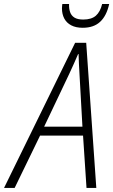

<svg xmlns="http://www.w3.org/2000/svg" viewBox="-79 -927 559 947"><path d="M-59.1 0 291.5 -715.8H346.2L396 0H347.7L330.6 -258.3H118.7L-6.8 0ZM138.7 -302.2H327.6L313 -563.5Q311.5 -587.4 310.3 -613Q309.1 -638.7 308.6 -660.2H306.2Q296.9 -638.7 286.1 -614.3Q275.4 -589.8 262.2 -562ZM329.1 -790Q295.4 -790 272.5 -802Q249.5 -814 238 -835.7Q226.6 -857.4 226.6 -885.7Q226.6 -892.6 227.3 -897.9Q228 -903.3 228.5 -907.2H261.7Q260.7 -885.3 266.6 -867.7Q272.5 -850.1 288.1 -840.3Q303.7 -830.6 331.5 -830.6Q372.1 -830.6 393.8 -849.6Q415.5 -868.7 424.8 -907.2H459.5Q446.8 -849.1 415 -819.6Q383.3 -790 329.1 -790Z"/></svg>

Font: Open Sans SemiCondensed Light
Style: Italic
Weight: 300
Width: 4
Italic angle: -12°
Designer: Monotype Design Team
Foundry: Monotype Imaging Inc.
Version: Version 3.000